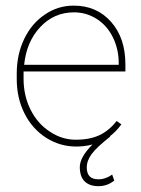

<svg xmlns="http://www.w3.org/2000/svg" viewBox="-20 -487 494 672"><path d="M238.8 -443.8Q169.4 -443.8 121.1 -392.6Q72.8 -341.3 64.5 -260.3H395.5V-266.1Q395.5 -314.9 375.2 -356.2Q355 -397.5 318.6 -420.7Q282.2 -443.8 238.8 -443.8ZM38.6 -210.4V-230Q38.6 -296.4 64.9 -351.1Q91.3 -405.8 137.7 -436.5Q182.6 -467.3 238.3 -467.3Q318.4 -467.3 368.7 -410.6Q418.9 -354 418.9 -261.7V-236.8H62.5V-210.9Q62.5 -152.3 86.9 -103.3Q111.3 -54.2 154.3 -26.4Q196.3 2 245.4 2Q294.4 2 328.1 -13.9Q361.8 -29.8 388.2 -63.5L404.8 -51.8Q387.2 -27.3 364.3 -9.8L366.2 -9.3Q318.4 28.3 301 51.8Q283.7 75.2 283.7 99.1Q283.7 140.6 324.2 140.6Q349.6 140.6 372.6 124L379.9 145Q355.5 164.6 324.5 164.6Q293.5 164.6 276.4 147.9Q259.3 131.3 259.3 97.4Q259.3 63.5 303.7 18.6Q276.9 25.9 247.1 25.9Q189.5 25.9 141.4 -4.9Q93.3 -35.6 65.9 -89.6Q38.6 -143.6 38.6 -210.4Z"/></svg>

Font: Yantramanav Thin
Style: Regular
Weight: 250
Version: Version 1.001;PS 1.0;hotconv 1.0.72;makeotf.lib2.5.5900; ttf